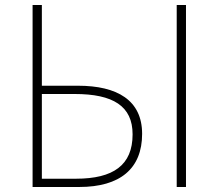

<svg xmlns="http://www.w3.org/2000/svg" viewBox="-20 -746 872 766"><path d="M110 0H296C459 0 547 -73 547 -212C547 -346 448 -404 291 -404H147V-726H110ZM147 -33V-371H278C431 -371 509 -323 509 -210C509 -87 432 -33 283 -33ZM685 0H722V-726H685Z"/></svg>

Font: Noto Sans CJK HK Thin
Style: Regular
Weight: 100
Designer: Ryoko NISHIZUKA 西塚涼子 (kana, bopomofo & ideographs); Paul D. Hunt (Latin, Greek & Cyrillic); Sandoll Communications 산돌커뮤니
Foundry: Adobe
Version: Version 2.004;hotconv 1.0.118;makeotfexe 2.5.65603